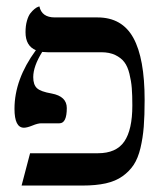

<svg xmlns="http://www.w3.org/2000/svg" viewBox="-20 -575 514 595"><path d="M390.1 -248C390.1 -197.9 381.8 -160.7 365.2 -136.5C348.6 -112.2 321.3 -100.1 283.2 -100.1H73.2L46.9 0H235.8C263.5 0 287.5 -2.3 307.9 -6.8C328.2 -11.4 345.5 -18.7 359.6 -28.8C373.8 -38.9 385.3 -50.7 394.3 -64.2C403.2 -77.7 410.2 -95.1 415.3 -116.2C420.3 -137.4 423.7 -159.4 425.5 -182.4C427.3 -205.3 428.2 -232.9 428.2 -265.1C428.2 -351.1 416.6 -415.2 393.3 -457.5C370 -499.8 333 -521 282.2 -521H149.9C122.9 -521 106.9 -532.4 102.1 -555.2L97.7 -553.7C94.7 -552.7 91.1 -550.5 86.9 -547.1C82.7 -543.7 78.5 -539.3 74.2 -533.9C70 -528.6 66.4 -520.8 63.5 -510.5C60.5 -500.2 59.1 -488.4 59.1 -475.1C59.1 -446.8 69.8 -428.2 91.3 -419.4L90.8 -418.9C46.9 -359 24.9 -298.7 24.9 -237.8C24.9 -198.7 34.7 -179.2 54.2 -179.2C60.7 -179.2 69.5 -181.5 80.6 -186C91.6 -190.6 100.7 -192.9 107.9 -192.9H164.1C179.4 -192.9 187 -208.7 187 -240.2C187 -264.3 171.4 -279.3 140.1 -285.2C117.4 -289.1 102.1 -294.6 94.5 -301.8C86.8 -308.9 83 -320.3 83 -335.9C83 -358.4 92.3 -384.4 110.8 -414.1C118 -413.4 123.7 -413.1 127.9 -413.1H293.9C310.9 -413.1 325.3 -410.2 337.2 -404.5C349 -398.8 358.4 -391.5 365.2 -382.6C372.1 -373.6 377.4 -361.6 381.1 -346.4C384.8 -331.3 387.3 -316.4 388.4 -301.8C389.6 -287.1 390.1 -269.2 390.1 -248Z"/></svg>

Font: Linux Biolinum G
Style: Bold
Weight: 700
Designer: Philipp H. Poll
Foundry: Philipp H. Poll
Version: Version 1.1.0